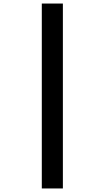

<svg xmlns="http://www.w3.org/2000/svg" viewBox="-20 -820 591 1084"><path d="M216 244V-800H335V244Z"/></svg>

Font: Noto Sans Malayalam SemiCondensed ExtraBold
Style: Regular
Weight: 800
Width: 4
Designer: Jelle Bosma - Monotype Design Team
Foundry: Monotype Imaging Inc.
Version: Version 2.104; ttfautohint (v1.8.4.7-5d5b)